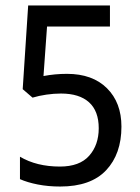

<svg xmlns="http://www.w3.org/2000/svg" viewBox="-20 -764 512 702"><path d="M225 -494Q318 -494 371 -441.5Q424 -389 424 -301Q424 -201 368 -141.5Q312 -82 200 -82Q156 -82 118 -89.5Q80 -97 53 -109V-191Q114 -155 199 -155Q271 -155 306 -194.5Q341 -234 341 -295Q341 -358 305.5 -390Q270 -422 203 -422Q177 -422 149.5 -418Q122 -414 99 -407L63 -438L83 -744H382V-667H152L139 -486Q181 -494 225 -494Z"/></svg>

Font: Noto Sans Telugu UI Condensed
Style: Regular
Weight: 400
Width: 3
Designer: Jelle Bosma - Monotype Design Team
Foundry: Monotype Imaging Inc.
Version: Version 2.006; ttfautohint (v1.8.4.7-5d5b)